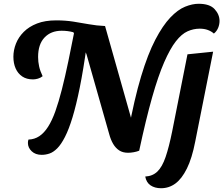

<svg xmlns="http://www.w3.org/2000/svg" viewBox="-20 -798 1184 1018"><path d="M718 1 660 -99Q692 -273 728 -392.5Q764 -512 803.5 -587.5Q843 -663 883 -705Q923 -747 961.5 -762.5Q1000 -778 1033 -778Q1092 -778 1118 -749.5Q1144 -721 1144 -687Q1144 -668 1136.5 -650Q1129 -632 1114 -620Q1101 -632 1082 -639Q1063 -646 1039 -646Q1006 -646 974.5 -632Q943 -618 912.5 -579Q882 -540 850.5 -468Q819 -396 786.5 -281.5Q754 -167 718 1ZM201 23Q168 23 148 4Q128 -15 128 -40Q128 -51 131 -58Q163 -59 188.5 -76Q214 -93 235 -126Q256 -159 273.5 -208Q291 -257 308 -323.5Q325 -390 342.5 -474Q360 -558 380 -660L440 -558Q422 -428 403 -334Q384 -240 364.5 -176Q345 -112 324.5 -72Q304 -32 283.5 -11.5Q263 9 242.5 16Q222 23 201 23ZM155 -377Q121 -377 98 -392.5Q75 -408 63 -435Q51 -462 51 -497Q51 -532 64.5 -566.5Q78 -601 106 -629Q134 -657 176.5 -673.5Q219 -690 278 -690Q326 -690 368 -683.5Q410 -677 451 -669.5Q492 -662 537 -660L469 -592L374 -618L369 -627Q340 -635 307 -635Q250 -635 216 -599Q182 -563 182 -496Q182 -470 187.5 -445.5Q193 -421 206 -394Q195 -385 181 -381Q167 -377 155 -377ZM659 12Q631 12 612 -0.5Q593 -13 580 -35Q567 -57 559 -87L439 -509L380 -660H537L679 -158L718 1Q706 6 689.5 9Q673 12 659 12ZM834 200Q801 200 778.5 185Q756 170 750 138Q789 136 814.5 111.5Q840 87 858 34.5Q876 -18 893 -102L974 -510L1110 -524L1015 -47Q998 41 971 95.5Q944 150 910 175Q876 200 834 200Z"/></svg>

Font: Sansita Swashed Light Medium
Style: Regular
Weight: 500
Version: Version 1.003